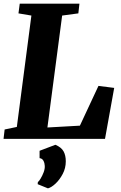

<svg xmlns="http://www.w3.org/2000/svg" viewBox="-20 -763 664 1055"><path d="M-0.5 0 5.5 -51.5 72.5 -65.5 152.5 -677.5 81.5 -689.5 88.5 -743H416.5L410.5 -689.5L321.5 -677.5L240.5 -62.5L419 -72.5L521 -291L607.5 -280L557 0ZM187 249 188 237.5Q194 233.5 203.2 218.2Q212.5 203 219.8 183.8Q227 164.5 226 148.5Q225.5 133.5 218.8 120.5Q212 107.5 197.5 106V65.5L284.5 32.5Q317 46.5 329.2 68.5Q341.5 90.5 341.5 123.5Q341.5 160.5 324.8 192.5Q308 224.5 285.2 245.8Q262.5 267 243.5 272Z"/></svg>

Font: Merriweather Black
Style: Italic
Weight: 900
Italic angle: -7.8°
Designer: Eben Sorkin
Foundry: Eben Sorkin
Version: Version 2.200;gftools[0.9.31]